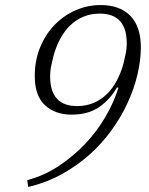

<svg xmlns="http://www.w3.org/2000/svg" viewBox="-20 -730 590 762"><path d="M88 -15Q153 -32 210.5 -69.5Q268 -107 315.5 -156.5Q363 -206 397.5 -264.5Q432 -323 450 -382L444 -383Q417 -335 373.5 -305Q330 -275 264 -275Q199 -275 158.5 -312.5Q118 -350 118 -428Q118 -492 140 -544Q162 -596 198.5 -633Q235 -670 282 -690Q329 -710 379 -710Q455 -710 497 -667.5Q539 -625 539 -542Q539 -492 526 -436Q513 -380 487.5 -324Q462 -268 424 -215Q386 -162 336.5 -117.5Q287 -73 225.5 -39Q164 -5 92 12ZM286 -309Q322 -309 351.5 -321.5Q381 -334 404 -356.5Q427 -379 443.5 -410Q460 -441 470 -478Q473 -491 478 -513Q483 -535 483 -558Q483 -676 376 -676Q340 -676 310.5 -663.5Q281 -651 258 -628.5Q235 -606 218.5 -575Q202 -544 192 -507Q189 -494 184 -472Q179 -450 179 -427Q179 -309 286 -309Z"/></svg>

Font: IBM Plex Serif Light
Style: Italic
Weight: 300
Italic angle: -14°
Designer: Mike Abbink, Paul van der Laan, Pieter van Rosmalen
Foundry: Bold Monday
Version: Version 3.001